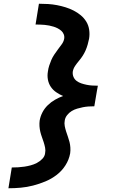

<svg xmlns="http://www.w3.org/2000/svg" viewBox="-20 -853 640 1026"><path d="M25 153 43 42Q60 42 77 41Q94 40 110.5 37.5Q127 35 144 30.5Q161 26 176.5 18Q192 10 205.5 -3.5Q219 -17 221 -34Q224 -49 221 -64Q218 -79 213.5 -93Q209 -107 204 -120.5Q199 -134 195.5 -148.5Q192 -163 191 -178.5Q190 -194 192 -209Q196 -232 207 -253Q218 -274 235.5 -291Q253 -308 274 -320Q295 -332 317 -340Q298 -348 280.5 -360Q263 -372 251.5 -389Q240 -406 236 -427.5Q232 -449 236 -471Q238 -487 243 -502.5Q248 -518 254.5 -533Q261 -548 270.5 -562Q280 -576 290 -589.5Q300 -603 310 -616.5Q320 -630 323 -646Q325 -659 320.5 -670Q316 -681 307.5 -688.5Q299 -696 288.5 -701.5Q278 -707 266.5 -710.5Q255 -714 243 -716.5Q231 -719 219 -720Q207 -721 194.5 -721.5Q182 -722 170 -722L188 -833Q213 -833 237 -831.5Q261 -830 284.5 -825.5Q308 -821 330.5 -814Q353 -807 373.5 -796.5Q394 -786 411.5 -771.5Q429 -757 441 -737.5Q453 -718 456.5 -694Q460 -670 456 -646Q453 -631 448.5 -615Q444 -599 437.5 -584Q431 -569 422 -555Q413 -541 402 -528Q391 -515 381.5 -501Q372 -487 369 -471Q367 -456 372.5 -442.5Q378 -429 389.5 -420.5Q401 -412 414.5 -407.5Q428 -403 442.5 -400Q457 -397 472 -396Q487 -395 503 -395L498 -368L484 -285Q469 -285 453.5 -284Q438 -283 423 -280Q408 -277 392.5 -272.5Q377 -268 363 -259.5Q349 -251 338.5 -237.5Q328 -224 326 -209Q323 -194 326 -179Q329 -164 333.5 -150Q338 -136 343 -122Q348 -108 351.5 -94Q355 -80 356 -64.5Q357 -49 355 -34Q349 0 330 30Q311 60 283 81.5Q255 103 222.5 116.5Q190 130 157 138.5Q124 147 91 150Q58 153 25 153Z"/></svg>

Font: Iosevka Slab XBdExObl
Style: Regular
Weight: 800
Width: 7
Italic angle: -9°
Monospace: yes
Designer: Belleve Invis
Foundry: Belleve Invis
Version: Version 11.1.0; ttfautohint (v1.8.3)